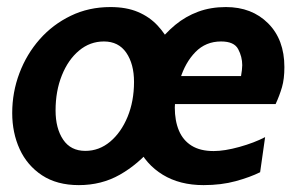

<svg xmlns="http://www.w3.org/2000/svg" viewBox="-20 -528 868 558"><path d="M469.5 -307H680.5Q682 -315 683 -323.8Q684 -332.5 684 -338.5Q684 -363 672.2 -385.2Q660.5 -407.5 622.5 -407.5Q578 -407.5 548 -376.8Q518 -346 503.5 -298Q495 -269.5 491.5 -250.2Q488 -231 488 -215.5Q488 -177 500 -148.5Q512 -120 537 -104.5Q562 -89 601 -89Q632.5 -89 675.8 -101Q719 -113 750.5 -129.5L736 -27.5Q707 -13 665 -1.5Q623 10 571.5 10Q502.5 10 453 -20.2Q403.5 -50.5 379.5 -103.5L424.5 -101.5Q381.5 -50.5 328.2 -20.2Q275 10 209 10Q145.5 10 102.2 -18.5Q59 -47 37.2 -94.5Q15.5 -142 15.5 -199.5Q15.5 -260 36.5 -315.5Q57.5 -371 95.5 -414Q133.5 -457 185.8 -482.2Q238 -507.5 301 -507.5Q347.5 -507.5 381 -493.2Q414.5 -479 438 -453.8Q461.5 -428.5 478.5 -394.5L434 -397Q459.5 -431 489.5 -455.8Q519.5 -480.5 556 -494Q592.5 -507.5 636.5 -507.5Q712 -507.5 759.2 -460.2Q806.5 -413 806.5 -333Q806.5 -298.5 799.5 -274.5Q792.5 -250.5 781 -225.5H451ZM228 -89.5Q268 -89.5 300 -116.2Q332 -143 350.8 -188.5Q369.5 -234 369.5 -290Q369.5 -342 347 -374.8Q324.5 -407.5 282 -407.5Q241.5 -407.5 209.8 -381Q178 -354.5 159.8 -309Q141.5 -263.5 141.5 -207Q141.5 -155 163.5 -122.2Q185.5 -89.5 228 -89.5Z"/></svg>

Font: Cabin
Style: Bold Italic
Weight: 700
Width: 4
Italic angle: -10°
Designer: Pablo Impallari
Foundry: Pablo Impallari. http://www.impallari.com Igino Marini. http://www.ikern.com
Version: Version 3.001